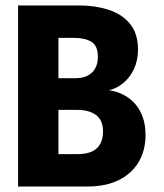

<svg xmlns="http://www.w3.org/2000/svg" viewBox="-20 -680 598 700"><path d="M45.9 -660H270.9Q327.1 -660 375.5 -644.5Q423.9 -629.1 453.5 -593.8Q483.1 -558.6 483.1 -498.6Q483.1 -459.2 468.2 -428Q453.4 -396.9 429.2 -377Q405.1 -357.1 377 -351Q401.9 -348 425.5 -336.8Q449.1 -325.6 468.4 -305.9Q487.6 -286.1 499.1 -256.6Q510.6 -227.2 510.6 -187.6Q510.6 -132.1 485.8 -89.8Q461.1 -47.5 413.8 -23.8Q366.6 0 298.1 0H45.9ZM193.1 -118.1H263.1Q295.8 -118.1 316.1 -128Q336.4 -137.8 346 -156.4Q355.6 -175 355.6 -200.7Q355.6 -241.1 330.6 -260.2Q305.6 -279.4 260.3 -279.4H193.1ZM193.1 -394.9H255.4Q282.2 -394.9 300.2 -404.5Q318.3 -414.1 327.6 -431.6Q336.9 -449.2 336.9 -472.1Q336.9 -513.2 313.5 -527.5Q290 -541.9 249.7 -541.9H193.1Z"/></svg>

Font: League Spartan Extralight
Style: Regular
Weight: 200
Foundry: The League of Moveable Type
Version: Version 2.300; ttfautohint (v1.8.3)